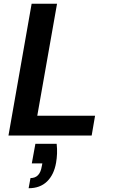

<svg xmlns="http://www.w3.org/2000/svg" viewBox="-20 -720 599 1020"><path d="M25 0 148 -700H283L178 -105H485L467 0ZM132 280 142 226Q167 226 182 210.5Q197 195 202 163L205 148H149L168 44H281Q284 71 283 96Q282 121 278 144Q267 208 230 244Q193 280 132 280Z"/></svg>

Font: DM Sans 17pt
Style: Bold Italic
Weight: 700
Italic angle: -10°
Version: Version 4.004;gftools[0.9.30]